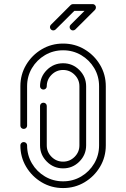

<svg xmlns="http://www.w3.org/2000/svg" viewBox="-20 -928 623 948"><path d="M291.5 0.5Q233.4 0.5 185.5 -28.1Q137.7 -56.6 109.1 -104.5Q80.6 -152.3 80.6 -210.4Q80.6 -217.3 85.4 -221.9Q90.3 -226.6 97.2 -226.6Q104 -226.6 108.9 -221.9Q113.8 -217.3 113.8 -210.4Q113.8 -161.6 137.7 -121.1Q161.6 -80.6 202.1 -56.6Q242.7 -32.7 291.5 -32.7Q340.3 -32.7 380.9 -56.6Q421.4 -80.6 445.3 -121.1Q469.2 -161.6 469.2 -210.4V-502Q469.2 -551.3 445.3 -591.6Q421.4 -631.8 380.9 -655.8Q340.3 -679.7 291.5 -679.7Q242.7 -679.7 202.1 -655.8Q161.6 -631.8 137.7 -591.6Q113.8 -551.3 113.8 -502V-307.6Q113.8 -300.8 108.9 -296.1Q104 -291.5 97.2 -291.5Q90.3 -291.5 85.4 -296.1Q80.6 -300.8 80.6 -307.6V-502Q80.6 -560.1 109.1 -607.9Q137.7 -655.8 185.5 -684.3Q233.4 -712.9 291.5 -712.9Q349.6 -712.9 397.5 -684.3Q445.3 -655.8 473.9 -607.9Q502.4 -560.1 502.4 -502V-210.4Q502.4 -152.3 473.9 -104.5Q445.3 -56.6 397.5 -28.1Q349.6 0.5 291.5 0.5ZM291.5 -96.7Q244.6 -96.7 211.2 -130.1Q177.7 -163.6 177.7 -210.4V-404.8Q177.7 -411.6 182.6 -416.3Q187.5 -420.9 194.3 -420.9Q201.2 -420.9 206.1 -416.3Q210.9 -411.6 210.9 -404.8V-210.4Q210.9 -177.2 234.6 -153.6Q258.3 -129.9 291.5 -129.9Q324.7 -129.9 348.4 -153.6Q372.1 -177.2 372.1 -210.4V-502Q372.1 -535.2 348.4 -558.8Q324.7 -582.5 291.5 -582.5Q258.3 -582.5 234.6 -558.8Q210.9 -535.2 210.9 -502Q210.9 -495.1 206.1 -490.5Q201.2 -485.8 194.3 -485.8Q187.5 -485.8 182.6 -490.5Q177.7 -495.1 177.7 -502Q177.7 -548.8 211.2 -582.3Q244.6 -615.7 291.5 -615.7Q338.4 -615.7 371.8 -582.3Q405.3 -548.8 405.3 -502V-210.4Q405.3 -163.6 371.8 -130.1Q338.4 -96.7 291.5 -96.7ZM242.7 -777.8Q236.3 -777.8 231.4 -782.7Q226.6 -787.6 226.6 -794.4Q226.6 -800.8 231.4 -805.7L328.6 -902.8Q333.5 -907.7 340.3 -907.7H437.5Q447.3 -907.7 452.6 -897.5Q453.6 -894 453.6 -891.1Q453.6 -884.8 449.2 -879.4L351.6 -782.2Q346.7 -777.8 339.8 -777.8Q333.5 -777.8 328.6 -782.7Q323.7 -787.6 323.7 -794.4Q323.7 -800.8 328.6 -805.7L397.5 -874.5H347.2L254.4 -782.2Q249.5 -777.8 242.7 -777.8Z"/></svg>

Font: Neon Sans
Style: Regular
Weight: 400
Designer: GGBot
Version: 0.80